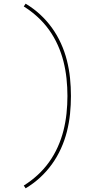

<svg xmlns="http://www.w3.org/2000/svg" viewBox="-20 -861 540 1042"><path d="M119 161 109 146Q149 121 184 89Q219 57 246.5 18.5Q274 -20 293.5 -63.5Q313 -107 324.5 -152.5Q336 -198 341 -245.5Q346 -293 346 -340Q346 -387 341 -434.5Q336 -482 324.5 -527.5Q313 -573 293.5 -616.5Q274 -660 246.5 -698.5Q219 -737 184 -769Q149 -801 109 -826L119 -841Q161 -816 197 -783Q233 -750 261.5 -710.5Q290 -671 310.5 -626Q331 -581 343 -533.5Q355 -486 360 -437.5Q365 -389 365 -340Q365 -291 360 -242.5Q355 -194 343 -146.5Q331 -99 310.5 -54Q290 -9 261.5 30.5Q233 70 197 103Q161 136 119 161Z"/></svg>

Font: Iosevka Curly Slab Thin
Style: Regular
Weight: 100
Monospace: yes
Designer: Belleve Invis
Foundry: Belleve Invis
Version: Version 22.1.2; ttfautohint (v1.8.4)